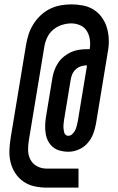

<svg xmlns="http://www.w3.org/2000/svg" viewBox="-20 -779 540 878"><path d="M194 79Q165 79 137.5 73Q110 67 87.5 51.5Q65 36 50 13Q35 -10 28.5 -36.5Q22 -63 23 -92Q24 -121 29 -150L99 -573Q103 -597 110.5 -621Q118 -645 132 -667.5Q146 -690 165.5 -708.5Q185 -727 208.5 -738.5Q232 -750 256.5 -754.5Q281 -759 306 -759Q333 -759 359 -754Q385 -749 406.5 -736Q428 -723 443.5 -702.5Q459 -682 467 -658Q475 -634 477 -607.5Q479 -581 475 -554L419 -214Q415 -190 406 -166.5Q397 -143 380 -124Q363 -105 339.5 -95Q316 -85 292 -85Q273 -85 254.5 -90Q236 -95 222.5 -106Q209 -117 200.5 -133Q192 -149 189 -167.5Q186 -186 186.5 -205Q187 -224 190 -243L220 -425Q223 -442 229.5 -459.5Q236 -477 246.5 -492.5Q257 -508 272.5 -520.5Q288 -533 304.5 -540.5Q321 -548 339 -551Q357 -554 375 -554H390Q394 -576 391 -597.5Q388 -619 377.5 -636.5Q367 -654 347.5 -663Q328 -672 306 -672Q284 -672 261.5 -664.5Q239 -657 221.5 -641.5Q204 -626 194.5 -604.5Q185 -583 182 -561L112 -138Q108 -115 108.5 -91.5Q109 -68 119.5 -48.5Q130 -29 150 -18.5Q170 -8 193 -8H339V79ZM292 -158Q303 -158 311.5 -166.5Q320 -175 324.5 -185Q329 -195 331.5 -205.5Q334 -216 336 -226L378 -480H375Q362 -480 349 -475.5Q336 -471 325.5 -461Q315 -451 310 -438.5Q305 -426 303 -413L273 -231Q272 -223 271 -215.5Q270 -208 270 -200Q270 -193 271 -186.5Q272 -180 273.5 -173.5Q275 -167 280 -162.5Q285 -158 292 -158Z"/></svg>

Font: Iosevka Semibold Oblique
Style: Regular
Weight: 600
Italic angle: -9°
Monospace: yes
Designer: Belleve Invis
Foundry: Belleve Invis
Version: Version 32.5.0; ttfautohint (v1.8.4)